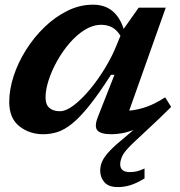

<svg xmlns="http://www.w3.org/2000/svg" viewBox="-20 -548 750 801"><path d="M694 -102Q648 -56 605 -16.5L543.5 41Q501.5 80 491.5 100.2Q481.5 120.5 481.5 137.5Q481.5 170 522 170Q536.5 170 549.8 167Q563 164 583 155V196.5Q548 217.5 522.5 225Q497 232.5 472 232.5Q433 232.5 415.5 212.2Q398 192 398 164Q398 143.5 406.8 124.2Q415.5 105 438.8 80.5Q462 56 506 20.5L536.5 -5.5Q509.5 4.5 486.8 8.2Q464 12 445 12Q400 12 386.2 -4.2Q372.5 -20.5 388.5 -60.5L457.5 -236H443Q392.5 -157 353 -107.8Q313.5 -58.5 281.2 -32.5Q249 -6.5 219.8 2.8Q190.5 12 160.5 12Q102.5 12 60.5 -21.5Q18.5 -55 18.5 -122.5Q18.5 -174.5 37 -231Q55.5 -287.5 88.8 -340.2Q122 -393 166.2 -435.5Q210.5 -478 261.8 -503.2Q313 -528.5 368 -528.5Q463 -528.5 496 -427.5L558.5 -516H671.5L519 -86.5Q554.5 -89.5 591 -102.2Q627.5 -115 669 -142ZM170 -141Q170 -112 185.8 -98Q201.5 -84 229.5 -84Q255.5 -84 288.5 -109.2Q321.5 -134.5 355.8 -175.8Q390 -217 419.8 -266.5Q449.5 -316 468.5 -364.5L482.5 -399Q466 -425 446 -434.8Q426 -444.5 402.5 -444.5Q368 -444.5 334.2 -423.8Q300.5 -403 271 -369Q241.5 -335 218.8 -294.5Q196 -254 183 -213.8Q170 -173.5 170 -141Z"/></svg>

Font: Newsreader Caption SemiBold
Style: Italic
Weight: 600
Italic angle: -17°
Designer: Hugues Gentile
Foundry: Production Type
Version: Version 1.001